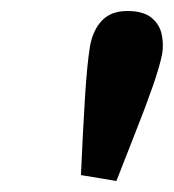

<svg xmlns="http://www.w3.org/2000/svg" viewBox="-20 -780 319 352"><path d="M193.4 -448.2 128.4 -459Q131.8 -536.6 135.7 -599.6Q139.6 -662.6 145 -695.3Q150.4 -725.1 167 -742.4Q183.6 -759.8 213.4 -759.8Q242.7 -759.8 257.6 -747.6Q272.5 -735.4 276.4 -717.3Q280.3 -699.2 277.3 -681.2Q272.9 -658.7 260 -621.6Q247.1 -584.5 229.2 -539.6Q211.4 -494.6 193.4 -448.2Z"/></svg>

Font: Reddit Sans
Style: Bold Italic
Weight: 700
Italic angle: -11.25°
Designer: Stephen Hutchings
Version: Version 1.013